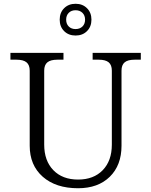

<svg xmlns="http://www.w3.org/2000/svg" viewBox="-20 -980 800 1016"><path d="M393.1 16.1Q275.4 16.1 206.3 -44.7Q137.2 -105.5 137.2 -209V-606Q137.2 -636.2 120.4 -650.1Q103.5 -664.1 67.9 -664.1H35.2V-700.2H315.9V-664.1H283.2Q247.6 -664.1 230.7 -650.1Q213.9 -636.2 213.9 -606V-214.8Q213.9 -129.4 262.2 -79.6Q310.5 -29.8 393.1 -29.8Q475.6 -29.8 523.7 -79.6Q571.8 -129.4 571.8 -214.8V-606Q571.8 -636.2 555.2 -650.1Q538.6 -664.1 502.9 -664.1H470.2V-700.2H725.1V-664.1H691.9Q656.2 -664.1 639.6 -650.1Q623 -636.2 623 -606V-209Q623 -105.5 561 -44.7Q499 16.1 393.1 16.1ZM319.3 -815.4Q295.9 -838.9 295.9 -876Q295.9 -913.1 319.3 -936.5Q342.8 -960 379.9 -960Q417 -960 440.4 -936.5Q463.9 -913.1 463.9 -876Q463.9 -838.9 440.4 -815.4Q417 -792 379.9 -792Q342.8 -792 319.3 -815.4ZM343.8 -912.1Q330.1 -898.4 330.1 -876Q330.1 -853.5 343.8 -839.8Q357.4 -826.2 379.9 -826.2Q402.3 -826.2 416.3 -839.8Q430.2 -853.5 430.2 -876Q430.2 -898.4 416.3 -912.1Q402.3 -925.8 379.9 -925.8Q357.4 -925.8 343.8 -912.1Z"/></svg>

Font: LT Superior Serif
Style: Regular
Weight: 400
Designer: Daniel Lyons
Foundry: LyonsType
Version: Version 2.120;FEAKit 1.0